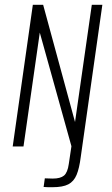

<svg xmlns="http://www.w3.org/2000/svg" viewBox="-20 -611 467 801"><path d="M199 170Q191 170 181 170Q171 170 162 169L167 133L200 134Q232 134 247 121.5Q262 109 267 73L278 -1L146 -475L78 0H33L117 -591H160L293 -102L363 -591H407L317 43Q311 91 299.5 118.5Q288 146 265 158Q242 170 199 170Z"/></svg>

Font: Alumni Sans Light
Style: Italic
Weight: 300
Italic angle: -8°
Version: Version 1.016